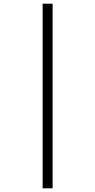

<svg xmlns="http://www.w3.org/2000/svg" viewBox="-20 -780 517 1040"><path d="M211 240H265V-760H211Z"/></svg>

Font: Noto Serif Lao Cond
Style: Regular
Weight: 400
Width: 3
Designer: Monotype Design Team
Foundry: Monotype Imaging Inc.
Version: Version 2.004